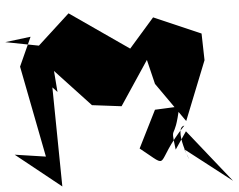

<svg xmlns="http://www.w3.org/2000/svg" viewBox="-106 -720 886 713"><g transform="rotate(90 336.5 -364.0)"><path d="M244 -122 371 -263 375 -373 203 -467 292 -497 430 -613 204 -681 105 -670 45 -490 161 -405 30 -176 150 -66 137 59 117 -35 228 4 562 -92 555 24 673 -153 305 -116 322 -135ZM388 -497 532 -440C612 -562 592 -489 447 -606C457 -554 647 -663 535 -606L652 -787L468 -612L536 -574C435 -552 514 -571 376 -587Z"/></g></svg>

Font: Asimov Silicon
Style: Regular
Weight: 400
Designer: Google
Version: Version 2.000980; 2014